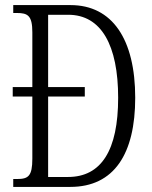

<svg xmlns="http://www.w3.org/2000/svg" viewBox="-20 -734 596 754"><path d="M32 0H256C429 0 511 -131 511 -350C511 -580 421 -714 257 -714H32V-683H46C89 -683 107 -673 107 -607V-392H30V-355H107V-111C107 -42 91 -31 47 -31H32ZM247 -39H169V-355H313V-392H169V-676H248C378 -676 444 -556 444 -350C444 -144 378 -39 247 -39Z"/></svg>

Font: Noto Serif Lao ExtraCondensed Light
Style: Regular
Weight: 300
Width: 2
Designer: Monotype Design Team
Foundry: Monotype Imaging Inc.
Version: Version 2.003